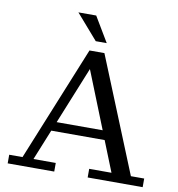

<svg xmlns="http://www.w3.org/2000/svg" viewBox="-94 -967 977 1052"><g transform="rotate(10 394.5 -441.0)"><path d="M378 -743 257 -882H356L439 -743ZM19 0V-48H93L353 -687H436L696 -48H770V0H464V-48H588L520 -218H223L154 -48H278V0ZM244 -269H500L373 -587Z"/></g></svg>

Font: Montagu Slab 144pt
Style: Regular
Weight: 400
Designer: Florian Karsten
Foundry: Florian Karsten
Version: Version 1.000; ttfautohint (v1.8.3)